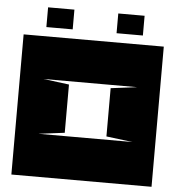

<svg xmlns="http://www.w3.org/2000/svg" viewBox="-54 -822 808 872"><g transform="rotate(5 350.0 -385.5)"><path d="M255 -430V-210L136 -195H565L445 -210V-430L565 -445H138ZM30 0V-639H669V0ZM130 -771H250V-681H130ZM450 -771H570V-681H450Z"/></g></svg>

Font: Banana Brick
Style: Regular
Weight: 400
Designer: artmaker
Foundry: artmaker
Version: Version 4.000 2011 initial release